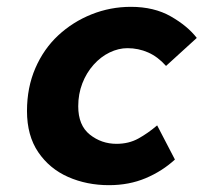

<svg xmlns="http://www.w3.org/2000/svg" viewBox="-20 -530 640 562"><path d="M299 12Q234 12 179.5 -12Q125 -36 92 -84.5Q59 -133 59 -205Q59 -274 83.5 -330.5Q108 -387 150.5 -426.5Q193 -466 248 -488Q303 -510 363 -510Q431 -510 480 -482Q529 -454 556 -419L466 -337Q442 -364 413.5 -376.5Q385 -389 353 -389Q327 -389 301 -376.5Q275 -364 254 -340.5Q233 -317 221 -286Q209 -255 209 -219Q209 -163 243 -136Q277 -109 321 -109Q357 -109 385 -124.5Q413 -140 440 -163L492 -63Q455 -29 406.5 -8.5Q358 12 299 12Z"/></svg>

Font: Source Code Pro ExtraBold
Style: Italic
Weight: 800
Italic angle: -11°
Monospace: yes
Designer: Paul D. Hunt, Teo Tuominen
Foundry: Adobe Systems Incorporated
Version: Version 1.016;hotconv 1.0.116;makeotfexe 2.5.65601